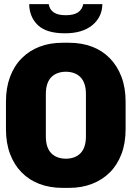

<svg xmlns="http://www.w3.org/2000/svg" viewBox="-20 -904 640 934"><path d="M285 10Q223 10 172.5 -9Q122 -28 85.5 -65Q49 -102 29 -155Q9 -208 9 -276V-410Q9 -477 29 -530.5Q49 -584 86 -621Q123 -658 173 -677Q223 -696 284 -696H316Q377 -696 427.5 -677Q478 -658 514.5 -620.5Q551 -583 571 -530Q591 -477 591 -410V-276Q591 -208 571 -155Q551 -102 514.5 -65.5Q478 -29 427.5 -9.5Q377 10 316 10ZM300 -132Q322 -132 340 -138.5Q358 -145 371 -158Q384 -171 391 -191.5Q398 -212 398 -241V-446Q398 -475 391 -495.5Q384 -516 371 -529Q358 -542 340 -548.5Q322 -555 300 -555Q279 -555 261 -548.5Q243 -542 230 -529Q217 -516 210 -495.5Q203 -475 203 -446V-241Q203 -212 210 -191.5Q217 -171 230 -158Q243 -145 261 -138.5Q279 -132 300 -132ZM296 -742Q206 -742 164.5 -781.5Q123 -821 122 -884H217Q221 -858 241 -844Q261 -830 300 -830Q339 -830 359.5 -844Q380 -858 385 -884H478Q477 -821 429 -781.5Q381 -742 296 -742Z"/></svg>

Font: Chivo Mono ExtraBold
Style: Regular
Weight: 800
Monospace: yes
Designer: Hector Gatti
Foundry: Omnibus-Type
Version: Version 1.008